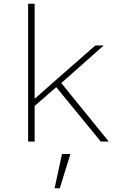

<svg xmlns="http://www.w3.org/2000/svg" viewBox="-20 -760 640 1031"><path d="M131 -740H166V-232H169L281 -331L492 -516H537L309 -314L564 0H521L282 -292L166 -191V0H131ZM313 67H358L301 251H273Z"/></svg>

Font: IBM Plex Mono ExtLt
Style: Regular
Weight: 200
Monospace: yes
Designer: Mike Abbink, Paul van der Laan, Pieter van Rosmalen
Foundry: Bold Monday
Version: Version 2.3